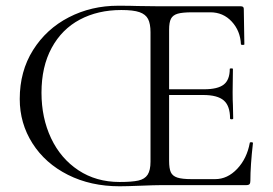

<svg xmlns="http://www.w3.org/2000/svg" viewBox="-20 -647 954 671"><path d="M864 -147Q855 -68 855 -15Q855 -7 852 -3.5Q849 0 840 0H542Q522 0 472 2Q422 4 398 4Q297 4 217.5 -36Q138 -76 93.5 -146Q49 -216 49 -301Q49 -398 95.5 -472Q142 -546 220.5 -586.5Q299 -627 393 -627Q436 -627 461 -626L540 -625H822Q832 -625 832 -616L834 -492Q834 -490 828.5 -490Q823 -490 822 -492Q820 -539 790 -571.5Q760 -604 715 -604H652Q617 -604 600.5 -599Q584 -594 577.5 -581.5Q571 -569 571 -543V-335H693Q741 -335 762 -351.5Q783 -368 783 -406Q783 -408 788.5 -408Q794 -408 794 -406L793 -325Q793 -295 794 -280L795 -233Q795 -230 789.5 -230Q784 -230 784 -233Q784 -277 762 -296Q740 -315 690 -315H571V-85Q571 -58 577 -45Q583 -32 599.5 -26.5Q616 -21 649 -21H732Q775 -21 809 -57Q843 -93 853 -148Q853 -150 858.5 -150Q864 -150 864 -147ZM506 -534Q506 -564 497.5 -580.5Q489 -597 467.5 -604.5Q446 -612 404 -612Q322 -612 259 -578.5Q196 -545 160.5 -479.5Q125 -414 125 -323Q125 -235 158.5 -164Q192 -93 254 -52Q316 -11 398 -11Q441 -11 463.5 -16Q486 -21 496 -36.5Q506 -52 506 -82Z"/></svg>

Font: Cormorant Garamond
Style: Regular
Weight: 400
Designer: Christian Thalmann (Catharsis Fonts)
Version: Version 3.000